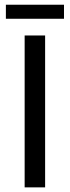

<svg xmlns="http://www.w3.org/2000/svg" viewBox="-20 -809 301 829"><path d="M86.4 0V-655.8H174.8V0ZM5.4 -728V-788.6H256.3V-728Z"/></svg>

Font: Varta Medium
Style: Regular
Weight: 500
Designer: Joana Correia, Viktoriya Grabowska, Eben Sorkin
Foundry: Sorkin Type Co.
Version: Version 1.004